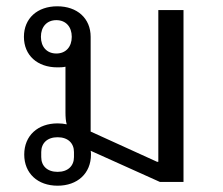

<svg xmlns="http://www.w3.org/2000/svg" viewBox="-20 -578 707 610"><path d="M163 12C226 12 269 -27 269 -87C269 -91 269 -95 268 -99L488 0H563V-546H483V-64H479L268 -160V-461C268 -520 225 -558 162 -558C99 -558 56 -520 56 -461C56 -402 99 -364 162 -364C171 -364 179 -364 188 -366V-221C188 -206 189 -193 192 -183C183 -185 173 -186 163 -186C100 -186 57 -147 57 -87C57 -27 100 12 163 12ZM163 -32C130 -32 111 -51 111 -79V-95C111 -123 130 -142 163 -142C196 -142 215 -123 215 -95V-79C215 -51 196 -32 163 -32ZM159 -408C129 -408 110 -429 110 -461C110 -493 129 -514 159 -514C189 -514 208 -493 208 -461C208 -429 189 -408 159 -408Z"/></svg>

Font: IBM Plex Thai Looped
Style: Regular
Weight: 400
Designer: Mike Abbink, Paul van der Laan, Pieter van Rosmalen, Ben Mitchell, Mark Frömberg
Foundry: Bold Monday
Version: Version 1.0